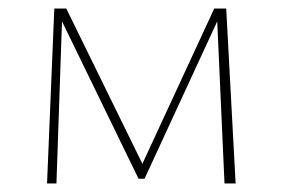

<svg xmlns="http://www.w3.org/2000/svg" viewBox="-20 -429 661 449"><path d="M531 0H505L488 -379L318 -11H304L125 -379L112 0H90L107 -409H135L313 -46L481 -409H509Z"/></svg>

Font: EauTestText Extralight
Style: Italic
Weight: 250
Italic angle: -12°
Designer: Christian Thalmann (Catharsis Fonts)
Version: Version 0.001;PS 000.001;hotconv 1.0.88;makeotf.lib2.5.64775